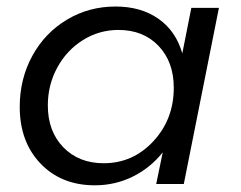

<svg xmlns="http://www.w3.org/2000/svg" viewBox="-20 -550 719 574"><path d="M263.5 4Q163.5 4 101.2 -61Q39 -126 39 -230.5Q39 -314 76.5 -382.8Q114 -451.5 179.8 -491Q245.5 -530.5 325.5 -530.5Q401.5 -530.5 453.8 -493.8Q506 -457 525 -390.5L552 -526.5H634.5L529.5 0H447L466.5 -94.5Q429 -47.5 376.5 -21.8Q324 4 263.5 4ZM290 -62Q377.5 -62 438.5 -127.8Q499.5 -193.5 499.5 -287.5Q499.5 -365 454 -412.8Q408.5 -460.5 334 -460.5Q276.5 -460.5 228 -430.2Q179.5 -400 151.2 -348Q123 -296 123 -235Q123 -157.5 169.2 -109.8Q215.5 -62 290 -62Z"/></svg>

Font: Argentum Sans Light
Style: Italic
Weight: 300
Italic angle: -11.3°
Designer: Julieta Ulanovsky (font), Owen Earl (portions from Jones font), Cristiano Sobral (main changes and remaster)
Foundry: Julieta Ulanovsky (font), Owen Earl (portions from Jones font), Cristiano Sobral (main changes and remaster)
Version: Version 3.127